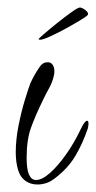

<svg xmlns="http://www.w3.org/2000/svg" viewBox="-20 -468 256 512"><path d="M80 24Q62 24 49 15Q34 5 28 -15.5Q22 -36 22 -62Q22 -96 29.5 -133.5Q37 -171 46.5 -202Q56 -233 61 -246Q66 -257 72.5 -268.5Q79 -280 86 -290Q94 -302 107 -302Q113 -302 117 -299Q125 -292 125 -279Q125 -272 124 -268Q120 -249 111 -233Q102 -217 94 -200Q74 -159 62.5 -127Q51 -95 51 -47Q51 -16 57.5 -2Q64 12 76 12Q92 12 113 -6.5Q134 -25 156 -56Q178 -87 195 -123Q206 -146 212 -146Q216 -146 216 -138Q216 -133 214 -125Q200 -84 180.5 -51.5Q161 -19 127 7Q114 17 102.5 20.5Q91 24 80 24ZM87 -362Q83 -362 83 -364Q83 -365 98 -378Q113 -391 133 -407Q153 -423 170.5 -435.5Q188 -448 193 -448Q198 -448 206.5 -442Q215 -436 215 -430Q215 -427 198 -416.5Q181 -406 157.5 -393Q134 -380 114 -371Q94 -362 87 -362Z"/></svg>

Font: Inspiration
Style: Regular
Weight: 400
Designer: Robert E. Leuschke
Foundry: Robert E. Leuschke
Version: Version 2.010; ttfautohint (v1.8.3)